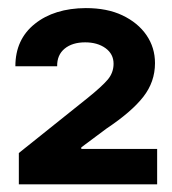

<svg xmlns="http://www.w3.org/2000/svg" viewBox="-20 -826 431 482"><path d="M374.5 -363.3H27.3V-441.9L200.7 -580.6Q235.8 -608.9 250.5 -626.2Q265.1 -643.6 265.1 -666Q265.1 -690.4 244.9 -705.1Q224.6 -719.7 193.8 -719.7Q161.6 -719.7 142.3 -703.9Q123 -688 123.5 -659.7H18.6Q18.6 -727.1 67.4 -766.1Q116.2 -805.2 195.3 -805.7Q249 -805.7 287.1 -787.6Q326.2 -769 347.7 -737.8Q369.1 -706.5 369.1 -667.5Q369.1 -620.6 339.8 -583Q310.5 -545.4 247.6 -503.4L184.1 -456.1V-452.1H374.5Z"/></svg>

Font: Inter Tight Stencil
Style: Bold
Weight: 700
Designer: Rasmus Andersson
Foundry: rsms
Version: Version 3.004;Glyphs 3.1.2 (3151)